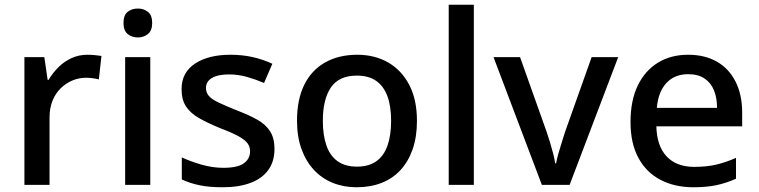

<svg xmlns="http://www.w3.org/2000/svg" viewBox="-20 -780 3200 810"><path d="M349 -549Q363 -549 380 -547.5Q397 -546 408 -544L397 -445Q386 -448 371 -450Q356 -452 343 -452Q313 -452 285.5 -440.5Q258 -429 236 -407.5Q214 -386 201.5 -355Q189 -324 189 -284V0H83V-539H167L181 -443H185Q202 -472 226 -496Q250 -520 281 -534.5Q312 -549 349 -549Z M614 -539V0H508V-539ZM562 -744Q586 -744 604 -730Q622 -716 622 -683Q622 -651 604 -636.5Q586 -622 562 -622Q536 -622 518.5 -636.5Q501 -651 501 -683Q501 -716 518.5 -730Q536 -744 562 -744Z M1138 -152Q1138 -99 1112 -63Q1086 -27 1037 -8.5Q988 10 919 10Q862 10 821.5 1.5Q781 -7 747 -23V-116Q783 -99 830 -85.5Q877 -72 922 -72Q982 -72 1008.5 -91Q1035 -110 1035 -142Q1035 -160 1025 -174.5Q1015 -189 987.5 -204.5Q960 -220 907 -240Q856 -261 820 -281.5Q784 -302 765 -330.5Q746 -359 746 -404Q746 -474 802.5 -511.5Q859 -549 952 -549Q1001 -549 1044.5 -539.5Q1088 -530 1129 -511L1094 -430Q1059 -445 1022 -455.5Q985 -466 947 -466Q899 -466 874 -451Q849 -436 849 -409Q849 -390 860.5 -376Q872 -362 901 -348Q930 -334 980 -314Q1030 -295 1065.5 -275Q1101 -255 1119.5 -226Q1138 -197 1138 -152Z M1739 -270Q1739 -203 1721 -151Q1703 -99 1670 -63Q1637 -27 1590 -8.5Q1543 10 1484 10Q1430 10 1384 -8.5Q1338 -27 1304.5 -63Q1271 -99 1252 -151Q1233 -203 1233 -271Q1233 -360 1263.5 -422Q1294 -484 1351.5 -516.5Q1409 -549 1487 -549Q1561 -549 1617.5 -516.5Q1674 -484 1706.5 -422Q1739 -360 1739 -270ZM1342 -270Q1342 -210 1357 -166.5Q1372 -123 1404 -100Q1436 -77 1486 -77Q1536 -77 1568 -100Q1600 -123 1615 -166.5Q1630 -210 1630 -270Q1630 -332 1614.5 -374Q1599 -416 1567.5 -438.5Q1536 -461 1485 -461Q1410 -461 1376 -411Q1342 -361 1342 -270Z M1979 0H1873V-760H1979Z M2266 0 2062 -539H2174L2286 -224Q2293 -204 2300.5 -179Q2308 -154 2314 -131Q2320 -108 2322 -91H2326Q2329 -108 2335.5 -131.5Q2342 -155 2350 -179.5Q2358 -204 2364 -224L2476 -539H2588L2383 0Z M2883 -549Q2954 -549 3005 -519.5Q3056 -490 3083.5 -435Q3111 -380 3111 -305V-247H2749Q2751 -164 2792.5 -120Q2834 -76 2909 -76Q2961 -76 3001.5 -85.5Q3042 -95 3085 -114V-26Q3045 -8 3003.5 1Q2962 10 2905 10Q2827 10 2767 -21Q2707 -52 2673.5 -113.5Q2640 -175 2640 -265Q2640 -356 2670.5 -419Q2701 -482 2755.5 -515.5Q2810 -549 2883 -549ZM2883 -467Q2826 -467 2791.5 -430Q2757 -393 2751 -325H3005Q3005 -367 2992 -399Q2979 -431 2952 -449Q2925 -467 2883 -467Z"/></svg>

Font: Noto Sans Devanagari Medium
Style: Regular
Weight: 500
Version: Version 2.003